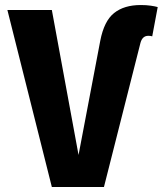

<svg xmlns="http://www.w3.org/2000/svg" viewBox="-20 -751 655 771"><path d="M591.3 -605.1Q588.2 -606.2 584.4 -606.7Q580.5 -607.2 575.4 -607.2Q551.8 -607.2 544.1 -579L397.4 0H188.2L9.7 -710.8H188.2L295.4 -128.7L382.6 -587.2Q397.9 -666.7 438.2 -698.7Q478.5 -730.8 545.1 -730.8Q567.7 -730.8 585.4 -728.2Q603.1 -725.6 613.3 -722.6Z"/></svg>

Font: FiraCode Nerd Font
Style: Bold
Weight: 700
Designer: Carrois Corporate, Edenspiekermann AG, Nikita Prokopov
Foundry: Carrois Corporate, Edenspiekermann AG, Nikita Prokopov
Version: Version 6.002;Nerd Fonts 2.1.0